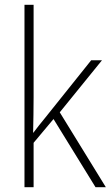

<svg xmlns="http://www.w3.org/2000/svg" viewBox="-20 -780 462 800"><path d="M120 -375V-760H82V0H120V-185L203 -284L378 0H421L229 -312L405 -529H360L168 -289C150 -268 137 -250 119 -227H118C119 -278 120 -324 120 -375Z"/></svg>

Font: Noto Sans Thai SemCond ExtLt
Style: Regular
Weight: 200
Width: 4
Designer: Monotype Design Team
Foundry: Monotype Imaging Inc.
Version: Version 2.002